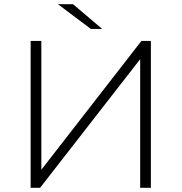

<svg xmlns="http://www.w3.org/2000/svg" viewBox="-20 -895 865 915"><path d="M126 0V-700H177V-86L654 -700H699V0H648V-613L171 0ZM413 -757 256 -875H328L467 -757Z"/></svg>

Font: Montserrat Light
Style: Regular
Weight: 300
Designer: Julieta Ulanovsky
Foundry: Julieta Ulanovsky
Version: Version 9.000; ttfautohint (v1.8.4.7-5d5b)